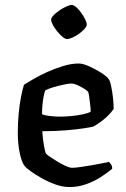

<svg xmlns="http://www.w3.org/2000/svg" viewBox="-20 -757 510 777"><path d="M261 0Q234 0 204.5 -10.5Q175 -21 148.5 -36Q122 -51 103.5 -64.5Q85 -78 80 -85Q68 -99 60 -137Q52 -175 52 -218Q52 -259 55.5 -296.5Q59 -334 65 -364.5Q71 -395 77 -414Q91 -423 116 -437.5Q141 -452 172 -466Q203 -480 236 -490Q269 -500 299 -500Q315 -500 340 -489Q365 -478 388 -463.5Q411 -449 419 -438Q425 -431 429.5 -410Q434 -389 437 -363.5Q440 -338 440 -316Q429 -300 414 -286Q399 -272 384 -261.5Q369 -251 358 -245Q348 -242 318 -237.5Q288 -233 245 -229.5Q202 -226 151 -226Q153 -195 158 -167Q163 -139 167 -134Q170 -131 183 -122Q196 -113 212.5 -103Q229 -93 245.5 -85.5Q262 -78 272 -78Q284 -78 305 -81Q326 -84 349.5 -88Q373 -92 392.5 -96Q412 -100 421 -102Q425 -98 429.5 -91.5Q434 -85 434 -74Q415 -58 388 -40.5Q361 -23 328.5 -11.5Q296 0 261 0ZM222 -285Q245 -285 270 -287.5Q295 -290 316 -294.5Q337 -299 347 -305Q347 -316 345 -333Q343 -350 341 -365Q339 -380 337 -384Q336 -388 323 -396.5Q310 -405 294.5 -412Q279 -419 268 -419Q259 -419 237.5 -414.5Q216 -410 194.5 -403.5Q173 -397 163 -391Q159 -380 156 -363.5Q153 -347 151.5 -329Q150 -311 150 -295Q160 -290 181.5 -287.5Q203 -285 222 -285ZM251 -599Q244 -599 233 -608Q222 -617 211.5 -630Q201 -643 194 -656Q187 -669 187 -677Q187 -685 196.5 -695Q206 -705 220 -714.5Q234 -724 248 -730.5Q262 -737 270 -737Q278 -737 288.5 -728Q299 -719 308.5 -705.5Q318 -692 324.5 -679Q331 -666 331 -657Q331 -650 322 -640Q313 -630 300 -620.5Q287 -611 273.5 -605Q260 -599 251 -599Z"/></svg>

Font: Texturina Medium 12pt Medium
Style: Regular
Weight: 500
Version: Version 1.002